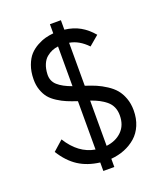

<svg xmlns="http://www.w3.org/2000/svg" viewBox="-162 -946 943 1117"><g transform="rotate(-20 309.0 -387.5)"><path d="M282.2 66.9V14.2Q206.5 4.9 151.6 -30.5Q96.7 -65.9 54.2 -133.8L116.2 -189Q181.6 -83 282.2 -65.9V-365.2Q245.6 -377.4 219.7 -388.2Q193.8 -398.9 165.8 -416.7Q137.7 -434.6 120.8 -455.1Q104 -475.6 93.3 -505.9Q82.5 -536.1 83 -573.2Q83.5 -620.6 97.4 -658Q111.3 -695.3 131.8 -717.5Q152.3 -739.7 180.2 -754.9Q208 -770 232.2 -776.4Q256.3 -782.7 282.2 -785.2V-841.8H350.1V-783.2Q403.8 -776.9 444.6 -753.9Q485.4 -731 520 -689.9L460 -639.2Q409.2 -692.4 350.1 -702.1V-436Q387.7 -423.8 415.8 -411.9Q443.8 -399.9 474.4 -380.1Q504.9 -360.4 524.2 -337.4Q543.5 -314.5 556.2 -280.3Q568.8 -246.1 568.8 -205.1Q568.8 -154.3 551.5 -113.3Q534.2 -72.3 503.7 -45.7Q473.1 -19 434.3 -3.4Q395.5 12.2 350.1 16.1V66.9ZM482.9 -205.1Q482.9 -233.9 472.9 -256.3Q462.9 -278.8 443.4 -294.9Q423.8 -311 402.1 -322.3Q380.4 -333.5 350.1 -344.2V-64Q409.2 -70.8 446 -107.2Q482.9 -143.6 482.9 -205.1ZM168.9 -573.2Q167 -530.8 197 -504.2Q227.1 -477.5 282.2 -458V-704.1Q262.2 -701.7 244.9 -694.6Q227.5 -687.5 210 -673.3Q192.4 -659.2 181.4 -633.5Q170.4 -607.9 168.9 -573.2Z"/></g></svg>

Font: Junction Regular
Style: Regular
Weight: 500
Designer: Caroline Hadilaksono
Foundry: Caroline Hadilaksono
Version: Version 1.056